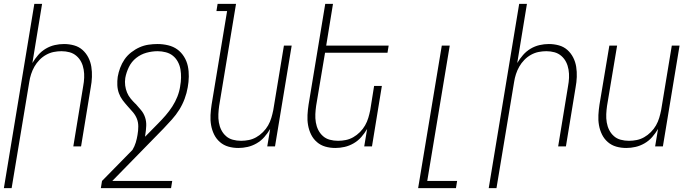

<svg xmlns="http://www.w3.org/2000/svg" viewBox="-43 -755 3563 990"><path d="M-23 215 134 -735H174L124 -430Q137 -452 154 -471.5Q171 -491 193 -504Q215 -517 239 -522.5Q263 -528 287 -528Q314 -528 339 -521Q364 -514 382.5 -497.5Q401 -481 412.5 -458.5Q424 -436 428 -410.5Q432 -385 431 -358Q430 -331 425 -305L375 0H335L386 -311Q390 -332 391 -353.5Q392 -375 388.5 -396Q385 -417 376 -435Q367 -453 351.5 -466.5Q336 -480 316 -485.5Q296 -491 274 -491Q254 -491 234 -487Q214 -483 195 -472.5Q176 -462 160.5 -446Q145 -430 134.5 -411.5Q124 -393 117.5 -373Q111 -353 108 -333L17 215Z M839 215H477L483 178L640 18Q651 0 657 -20Q663 -40 666 -59H706L705 -50L771 -117Q792 -138 811 -160Q830 -182 845.5 -206Q861 -230 871.5 -256.5Q882 -283 886 -310V-311Q890 -332 890.5 -354Q891 -376 887.5 -397Q884 -418 874 -436.5Q864 -455 848.5 -467.5Q833 -480 812 -485.5Q791 -491 770 -491Q741 -491 712 -483Q683 -475 659 -456Q635 -437 621.5 -409Q608 -381 603 -353Q600 -333 602.5 -314Q605 -295 612 -278Q619 -261 630.5 -247Q642 -233 655 -220H656Q670 -204 684 -187.5Q698 -171 705 -150Q712 -129 711 -106Q710 -83 706 -59H666Q670 -81 670 -103Q670 -125 662.5 -143.5Q655 -162 641.5 -177.5Q628 -193 614.5 -208Q601 -223 589 -239Q577 -255 570 -274.5Q563 -294 562 -315.5Q561 -337 564 -359Q568 -382 576.5 -405Q585 -428 599 -448.5Q613 -469 633.5 -485Q654 -501 676.5 -511Q699 -521 722.5 -524.5Q746 -528 769 -528Q797 -528 824 -521.5Q851 -515 871.5 -500Q892 -485 906 -462.5Q920 -440 925.5 -414Q931 -388 930.5 -360Q930 -332 925 -305Q920 -275 909 -245.5Q898 -216 881.5 -189.5Q865 -163 843.5 -139Q822 -115 800 -92L536 178H845Z M1186 8Q1159 8 1134.5 1Q1110 -6 1091 -22.5Q1072 -39 1061 -61.5Q1050 -84 1045.5 -109.5Q1041 -135 1042.5 -162Q1044 -189 1048 -215L1128 -698H1073L1079 -735H1174L1087 -209Q1084 -188 1083 -166.5Q1082 -145 1085.5 -124Q1089 -103 1098 -85Q1107 -67 1122 -53.5Q1137 -40 1157.5 -34.5Q1178 -29 1200 -29Q1220 -29 1240 -33Q1260 -37 1278.5 -47.5Q1297 -58 1313 -74Q1329 -90 1339.5 -108.5Q1350 -127 1356 -147Q1362 -167 1366 -187L1421 -520H1461L1375 0H1335L1350 -90Q1337 -68 1320 -48.5Q1303 -29 1280.5 -16Q1258 -3 1234 2.5Q1210 8 1186 8Z M1686 8Q1659 8 1634.5 1Q1610 -6 1591 -22.5Q1572 -39 1561 -61.5Q1550 -84 1545.5 -109.5Q1541 -135 1542.5 -162Q1544 -189 1548 -215L1634 -735H1674L1639 -520H1961L1955 -483H1633L1587 -209Q1584 -188 1583 -166.5Q1582 -145 1585.5 -124Q1589 -103 1598 -85Q1607 -67 1622 -53.5Q1637 -40 1657.5 -34.5Q1678 -29 1700 -29Q1720 -29 1740 -33Q1760 -37 1778.5 -47.5Q1797 -58 1813 -74Q1829 -90 1839.5 -108.5Q1850 -127 1856 -147Q1862 -167 1866 -187L1886 -312H1926L1875 0H1835L1850 -90Q1837 -68 1820 -48.5Q1803 -29 1780.5 -16Q1758 -3 1734 2.5Q1710 8 1686 8Z M2113 215 2235 -520H2276L2160 178H2314L2308 215Z M2477 215 2634 -735H2674L2624 -430Q2637 -452 2654 -471.5Q2671 -491 2693 -504Q2715 -517 2739 -522.5Q2763 -528 2787 -528Q2814 -528 2839 -521Q2864 -514 2882.5 -497.5Q2901 -481 2912.5 -458.5Q2924 -436 2928 -410.5Q2932 -385 2931 -358Q2930 -331 2925 -305L2875 0H2835L2886 -311Q2890 -332 2891 -353.5Q2892 -375 2888.5 -396Q2885 -417 2876 -435Q2867 -453 2851.5 -466.5Q2836 -480 2816 -485.5Q2796 -491 2774 -491Q2754 -491 2734 -487Q2714 -483 2695 -472.5Q2676 -462 2660.5 -446Q2645 -430 2634.5 -411.5Q2624 -393 2617.5 -373Q2611 -353 2608 -333L2517 215Z M3186 8Q3159 8 3134.5 1Q3110 -6 3091 -22.5Q3072 -39 3061 -61.5Q3050 -84 3045.5 -109.5Q3041 -135 3042.5 -162Q3044 -189 3048 -215L3099 -520H3139L3087 -209Q3084 -188 3083 -166.5Q3082 -145 3085.5 -124Q3089 -103 3098 -85Q3107 -67 3122 -53.5Q3137 -40 3157.5 -34.5Q3178 -29 3200 -29Q3220 -29 3240 -33Q3260 -37 3278.5 -47.5Q3297 -58 3313 -74Q3329 -90 3339.5 -108.5Q3350 -127 3356 -147Q3362 -167 3366 -187L3421 -520H3461L3375 0H3335L3350 -90Q3337 -68 3320 -48.5Q3303 -29 3280.5 -16Q3258 -3 3234 2.5Q3210 8 3186 8Z"/></svg>

Font: Iosevka Term Curly Extralight
Style: Italic
Weight: 200
Italic angle: -9°
Designer: Belleve Invis
Foundry: Belleve Invis
Version: Version 32.3.0